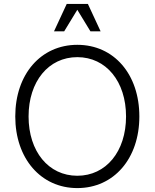

<svg xmlns="http://www.w3.org/2000/svg" viewBox="-20 -945 790 981"><path d="M375 16C562 16 692 -135 692 -350C692 -566 562 -716 375 -716C189 -716 58 -566 58 -350C58 -135 189 16 375 16ZM375 -47C228 -47 126 -171 126 -350C126 -529 228 -653 375 -653C522 -653 624 -529 624 -350C624 -171 522 -47 375 -47ZM256 -785H308L375 -895L442 -785H494L429 -925H321Z"/></svg>

Font: Uncut Sans Book
Style: Regular
Weight: 350
Designer: Kasper Nordkvist
Foundry: UNCUT.wtf
Version: Version 1.304;Glyphs 3.2 (3246)